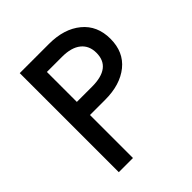

<svg xmlns="http://www.w3.org/2000/svg" viewBox="-189 -817 945 945"><g transform="rotate(-45 283.5 -344.5)"><path d="M97.7 0V-689.5H301.8Q406.2 -689.5 469.7 -637.2Q533.2 -585 533.2 -493.2Q533.2 -401.4 470 -350.3Q406.7 -299.3 301.8 -299.3H196.3V0ZM196.3 -390.6H301.8Q435.5 -390.6 435.5 -493.2Q435.5 -543.5 401.1 -571.3Q366.7 -599.1 301.8 -599.1H196.3Z"/></g></svg>

Font: HK Grotesk Medium
Style: Regular
Weight: 500
Designer: Alfredo Marco Pradil and Stefan Peev
Foundry: Hanken Design Co.
Version: Version 1.045;PS 001.045;hotconv 1.0.88;makeotf.lib2.5.64775